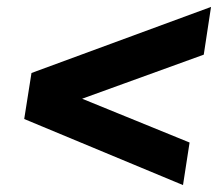

<svg xmlns="http://www.w3.org/2000/svg" viewBox="-20 -565 640 555"><path d="M509 -30 50 -221 71 -354 590 -545 569 -407 97 -236 111 -323 528 -153Z"/></svg>

Font: Mulish ExtraLight Black
Style: Italic
Weight: 900
Italic angle: -9°
Version: Version 3.603